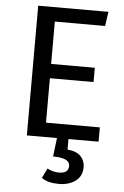

<svg xmlns="http://www.w3.org/2000/svg" viewBox="-61 -732 657 1016"><g transform="rotate(5 267.5 -224.0)"><path d="M481 0H321V56Q369 60 391.5 83.5Q414 107 414 141Q414 189 379 215Q344 241 290 241Q231 241 199 217L224 165Q254 181 287 181Q337 181 337 141Q337 99 248 99L260 0H100V-689H473L462 -613H195V-388H427V-312H195V-76H481Z"/></g></svg>

Font: Fira Sans
Style: Regular
Weight: 400
Designer: Carrois Corporate & Edenspiekermann AG
Foundry: Carrois Corporate GbR & Edenspiekermann AG
Version: Version 4.106;PS 004.106;hotconv 1.0.70;makeotf.lib2.5.58329